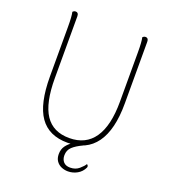

<svg xmlns="http://www.w3.org/2000/svg" viewBox="-153 -805 948 1076"><g transform="rotate(20 321.0 -266.5)"><path d="M547 -673V-304Q547 -148 489.5 -68Q432 12 320 12Q208 12 154.5 -64.5Q101 -141 101 -304V-600Q101 -630 99.5 -652.5Q98 -675 95 -687Q98 -690 102 -692.5Q106 -695 113 -695Q121 -695 125.5 -689.5Q130 -684 130 -673V-304Q130 -156 176.5 -86Q223 -16 320 -16Q418 -16 468 -89Q518 -162 518 -304V-600Q518 -630 516.5 -652.5Q515 -675 512 -687Q515 -690 519 -692.5Q523 -695 530 -695Q538 -695 542.5 -689.5Q547 -684 547 -673ZM377 162Q356 162 337.5 154Q319 146 307.5 129.5Q296 113 296 88Q296 59 311 38.5Q326 18 349.5 3.5Q373 -11 398 -19L409 -4Q370 14 349 33.5Q328 53 328 84Q328 108 341.5 123Q355 138 381 138Q413 138 434.5 119.5Q456 101 464 87Q469 90 471 94.5Q473 99 471 105Q458 133 432 147.5Q406 162 377 162Z"/></g></svg>

Font: Arima Thin
Style: Regular
Weight: 100
Designer: Joana Correia and Natanael Gama
Foundry: NDISCOVER
Version: Version 1.101;gftools[0.9.23]